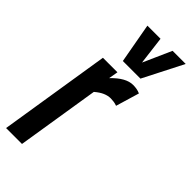

<svg xmlns="http://www.w3.org/2000/svg" viewBox="-258 -834 879 879"><g transform="rotate(45 181.0 -394.5)"><path d="M174 -541 166 -495Q219 -551 266 -551Q278 -551 289.5 -549Q301 -547 312 -542L278 -428Q268 -432 256.5 -433.5Q245 -435 237 -435Q219 -435 200.5 -427Q182 -419 161 -401L97 0H-6L80 -541ZM368 -789 269 -595H155L120 -789H205L222 -652L283 -789Z"/></g></svg>

Font: Georama Condensed SemiBold
Style: Italic
Weight: 600
Width: 3
Italic angle: -9°
Designer: Jean-Baptiste Levee
Foundry: Production Type
Version: Version 1.000